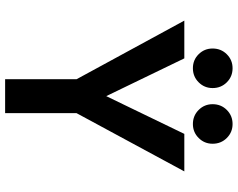

<svg xmlns="http://www.w3.org/2000/svg" viewBox="-109 -819 928 750"><g transform="rotate(90 355.0 -444.0)"><path d="M289.5 0V-279L60.5 -700H208L355.5 -395L503 -700H649.5L422 -279V0ZM246.5 -733.5Q214 -733.5 191.8 -756Q169.5 -778.5 169.5 -810.5Q169.5 -843.5 192 -866Q214.5 -888.5 246.5 -888.5Q279 -888.5 301.5 -866Q324 -843.5 324 -810.5Q324 -778.5 301.5 -756Q279 -733.5 246.5 -733.5ZM464.5 -733.5Q432 -733.5 409.5 -756Q387 -778.5 387 -810.5Q387 -843.5 409.5 -866Q432 -888.5 464.5 -888.5Q496.5 -888.5 519 -866Q541.5 -843.5 541.5 -810.5Q541.5 -778.5 519 -756Q496.5 -733.5 464.5 -733.5Z"/></g></svg>

Font: League Mono SemiBold
Style: Regular
Weight: 600
Width: 6
Designer: Tyler Finck
Foundry: The League of Moveable Type / Tyler Finck
Version: Version 2.300;RELEASE